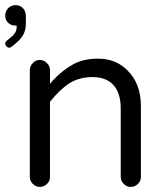

<svg xmlns="http://www.w3.org/2000/svg" viewBox="-35 -733 649 753"><path d="M21.5 -558.6Q51.8 -582 60.5 -606.4Q66.4 -621.1 66.4 -639.6V-669.9Q66.4 -689.5 54.7 -701.2Q43 -712.9 26.4 -712.9Q8.8 -712.9 -2.9 -700.7Q-14.6 -688.5 -14.6 -670.9Q-14.6 -655.3 -3.4 -644Q7.8 -632.8 24.4 -632.8H30.3V-627Q30.3 -611.3 21.5 -600.6Q14.6 -590.8 -3.9 -577.1Q-14.6 -569.3 -14.6 -563Q-14.6 -556.6 -9.8 -551.3Q-4.9 -545.9 0.5 -545.9Q5.9 -545.9 11.2 -550.3Q16.6 -554.7 21.5 -558.6ZM161.1 -39.1V-334Q200.2 -382.8 238.3 -407.2Q277.3 -430.7 328.1 -430.7Q378.9 -430.7 407.2 -402.3Q438.5 -371.1 438.5 -306.6V-39.1Q438.5 -23.4 450.2 -11.7Q461.9 0 477.5 0Q494.1 0 505.9 -11.7Q517.6 -23.4 517.6 -39.1V-316.4Q517.6 -405.3 464.8 -457Q419.9 -502.9 349.6 -502.9Q348.6 -502.9 347.7 -502.9Q294.9 -502.9 254.9 -482.4Q210.9 -459 171.9 -417L161.1 -404.3V-458Q161.1 -473.6 148.9 -485.8Q136.7 -498 121.1 -498Q105.5 -498 93.8 -485.8Q82 -473.6 82 -458V-39.1Q82 -23.4 93.8 -11.7Q105.5 0 121.1 0Q137.7 0 149.4 -11.7Q161.1 -23.4 161.1 -39.1Z"/></svg>

Font: FakePearl
Style: Light
Weight: 350
Version: Version 1.2